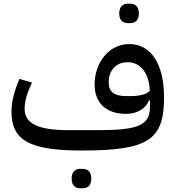

<svg xmlns="http://www.w3.org/2000/svg" viewBox="-20 -801 949 1037"><path d="M414 216H427C454 216 473 200 473 164C473 127 454 111 427 111H414C386 111 367 127 367 164C367 200 386 216 414 216ZM671 -676H684C711 -676 730 -692 730 -728C730 -765 711 -781 684 -781H671C643 -781 624 -765 624 -728C624 -692 643 -676 671 -676ZM421 12C782 12 866 -45 866 -276C866 -456 795 -563 678 -563C570 -563 491 -465 491 -344C491 -245 554 -186 660 -186C720 -186 766 -213 785 -259H790V-224C790 -124 726 -98 509 -98H352C186 -98 113 -133 113 -213C113 -254 126 -299 153 -355L85 -375C57 -309 42 -252 42 -199C42 -43 139 12 421 12ZM682 -282H662C598 -282 567 -304 567 -356C567 -420 605 -465 670 -465C740 -465 786 -404 789 -310C769 -291 737 -282 682 -282Z"/></svg>

Font: IBM Plex Arabic Text
Style: Regular
Weight: 450
Designer: Mike Abbink, Paul van der Laan, Pieter van Rosmalen, Wael Morcos, Khajak Apelian
Foundry: Bold Monday
Version: Version 1.0